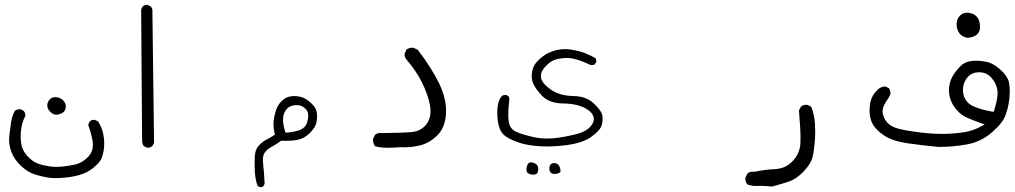

<svg xmlns="http://www.w3.org/2000/svg" viewBox="-20 -443 4148 785"><path d="M239.7 -30.8 237.8 -33.2Q227.5 -43.5 211.9 -45.4Q208.5 -45.9 205.8 -45.9Q203.1 -45.9 199.7 -45.4Q191.4 -44.4 184.1 -37.1Q173.3 -26.4 173.3 -12.2Q173.3 2 185.1 13.7Q195.8 24.4 207.5 25.9Q225.1 25.9 236.3 17.6L240.2 14.6Q249 5.9 249 -7.3Q249 -20.5 239.7 -30.8ZM17.1 127.4Q17.1 150.9 25.4 174.8Q36.6 207.5 64.9 234.4Q93.3 261.2 123.5 270.5Q153.8 279.8 187.5 284.7Q196.3 285.2 205.1 285.2Q245.1 285.2 282.7 277.8Q327.6 269.5 357.9 246.1Q387.7 222.2 394.8 205.3Q401.9 188.5 405.3 161.6Q406.2 152.3 406.2 142.6Q406.2 125 402.3 105.5Q396.5 77.6 380.9 53.2L367.7 47.4Q366.2 46.9 363.3 46.9Q355 46.9 347.7 52.7Q342.3 59.6 340.8 68.4Q352.1 98.6 358.4 132.8Q359.9 141.6 359.9 149.4Q359.9 177.2 340.8 197.8Q317.9 222.2 288.1 229.5Q260.3 235.8 232.4 238.3Q221.2 239.3 207.8 239.3Q194.3 239.3 180.2 236.8Q154.3 232.9 134.3 225.6Q111.3 216.8 90.3 193.1Q69.3 169.4 65.9 139.2Q64.5 127 64.5 119.6Q64.5 98.1 66.9 82.5Q70.8 54.7 83.5 31.7Q84 30.3 84 29.3Q84 18.6 76.7 10.3L64 3.4Q63.5 3.4 63 3.4Q49.8 3.4 40.5 10.3Q29.3 30.8 25.6 54.9Q22 79.1 18.1 111.8Q17.1 119.6 17.1 127.4Z M584 161.1Q594.7 161.1 603 153.8L609.9 141.6L603 -404.3L597.2 -416.5L584.5 -422.4Q582.5 -422.9 581.1 -422.9Q579.6 -422.9 577.6 -422.6Q575.7 -422.4 572.8 -421.9Q567.9 -420.4 563.5 -417Q558.1 -409.7 557.1 -399.9L561 131.8Q561 144.5 567.9 154.3L581.5 160.6Q582.5 161.1 584 161.1Z M1137.2 46.4Q1137.2 33.7 1140.1 25.4Q1145 9.8 1153.8 1Q1167 -12.2 1189.9 -13.2Q1191.4 -13.2 1194.3 -13.2Q1197.3 -13.2 1202.1 -12.7Q1216.8 -10.3 1228.5 1.2Q1240.2 12.7 1240.2 27.8Q1240.2 43.9 1234.4 61Q1228.5 78.6 1207.5 87.9Q1188 95.7 1154.3 99.1L1147.5 99.6L1145.5 93.3Q1137.2 66.9 1137.2 46.4ZM1042.5 321.8Q1043.9 322.3 1046.4 322.3Q1052.2 322.3 1056.6 318.4L1062 308.6Q1059.1 252.9 1055.7 225.6Q1054.7 217.8 1054.7 210.9Q1054.7 190.4 1064 178.7Q1070.3 170.4 1078.4 164.8Q1086.4 159.2 1093.8 155.3Q1110.8 146.5 1129.4 132.3Q1141.6 132.8 1150.9 132.8Q1177.2 132.8 1198.2 128.4Q1224.6 123 1247.6 100.1Q1270.5 77.1 1273.9 56.6Q1276.4 44.4 1276.4 34.2Q1276.4 23.9 1274.9 15.1Q1272.5 -2.9 1250 -23.4Q1227.5 -43.9 1205.1 -47.9Q1193.4 -50.3 1182.9 -50.3Q1172.4 -50.3 1163.1 -47.9Q1145 -43.9 1129.9 -28.1Q1114.7 -12.2 1107.9 9Q1101.1 30.3 1098.6 53.2Q1098.1 59.1 1098.1 64.9Q1098.1 82.5 1102.5 101.6L1104 107.4Q1084.5 120.6 1068.4 128.4Q1053.7 135.7 1038.3 152.1Q1022.9 168.5 1021.5 198.2Q1021 211.9 1021 228Q1021 244.1 1022 260.3Q1023.9 291.5 1033.2 317.4Z M1631.8 159.2Q1665 159.2 1695.8 151.9Q1732.4 143.6 1765.6 112.8Q1798.8 82 1803.2 24.9Q1803.7 17.1 1803.7 7.3Q1803.7 -2.4 1801.8 -18.6Q1799.8 -34.7 1793.5 -55.9Q1787.1 -77.1 1776.9 -99.1Q1745.1 -165 1688 -239.3L1670.9 -247.6Q1668.9 -248 1667 -248Q1652.8 -248 1642.1 -240.7L1634.3 -224.1Q1634.3 -223.1 1634.3 -221.7Q1634.3 -220.2 1634.3 -218.3Q1634.3 -216.3 1634.8 -213.6Q1635.3 -210.9 1636.2 -208.7Q1637.2 -206.5 1638.7 -204.1Q1641.1 -199.7 1645.5 -195.3L1646 -194.8Q1681.6 -152.8 1705.1 -106.2Q1728.5 -59.6 1737.8 -14.2Q1740.2 -0.5 1740.2 12.2Q1740.2 48.8 1716.3 73.2Q1694.8 94.2 1662.1 97.2Q1626.5 100.1 1542 101.1H1541.5Q1538.6 100.6 1534.4 100.6Q1530.3 100.6 1524.7 102.1Q1519 103.5 1513.7 107.9L1505.4 124.5Q1504.9 126.5 1504.9 129.2Q1504.9 131.8 1505.9 136.2Q1506.8 145.5 1512.2 153.8Q1528.3 161.1 1566.9 161.1Q1588.4 161.1 1616.2 158.7Q1624 159.2 1631.8 159.2Z M2013.2 16.6Q2013.2 72.3 2031.7 99.1Q2049.3 124.5 2116.2 144.5Q2161.6 155.8 2217.3 155.8Q2242.2 155.8 2269.5 153.3Q2356.4 146 2396.5 117.2Q2436 88.9 2440.9 66.4Q2443.8 54.2 2443.8 43.9Q2443.8 33.7 2441.9 25.9Q2437 7.3 2406.2 -21.5Q2376.5 -49.3 2325.7 -50.3Q2269 -51.3 2233.4 -75.7Q2197.8 -100.6 2192.4 -123Q2191.4 -127.9 2191.4 -132.8Q2191.4 -153.3 2213.4 -174.8Q2230 -191.4 2245.8 -197.5Q2261.7 -203.6 2287.1 -205.6Q2291.5 -206.1 2296.4 -206.1Q2334.5 -206.1 2395 -177.2Q2397 -176.8 2398.9 -176.8Q2406.2 -176.8 2411.6 -179.7L2418 -189.9Q2418 -191.9 2418 -193.4Q2418 -194.8 2417.5 -196.8Q2417 -201.7 2414.1 -205.6Q2394 -217.3 2370.8 -226.1Q2347.7 -234.9 2314.9 -240.2Q2303.2 -242.2 2291 -242.2Q2271.5 -242.2 2253.4 -237.8Q2219.7 -228.5 2199.2 -212.4Q2177.7 -195.3 2168 -181.4Q2158.2 -167.5 2154.8 -146Q2153.8 -139.6 2153.8 -133.3Q2153.8 -118.2 2158.4 -105.5Q2163.1 -92.8 2172.6 -79.6Q2182.1 -66.4 2196.8 -50.8Q2225.1 -21 2282.2 -20Q2345.2 -19 2380.4 3.9Q2407.7 21.5 2407.7 43.5Q2407.7 53.2 2402.8 62Q2386.2 93.3 2333.5 106Q2283.7 118.7 2240.7 122.6Q2228.5 123.5 2216.3 123.5Q2184.6 123.5 2153.8 115.7Q2111.3 105.5 2090.3 95.7Q2065.9 85 2060.1 55.7Q2058.1 44.9 2058.1 24.2Q2058.1 3.4 2062 -32.2Q2062.5 -35.2 2062.5 -37.1Q2062.5 -43.9 2059.6 -49.3L2049.3 -54.7Q2047.4 -54.7 2045.9 -54.7Q2038.6 -54.7 2032.7 -51.3Q2013.2 -30.8 2013.2 16.6ZM2246.1 268.1Q2261.7 268.1 2269.5 261.7Q2271 260.3 2271.2 258.1Q2271.5 255.9 2271.5 255.1Q2271.5 254.4 2271.5 252.9Q2271 250 2270 244.6Q2265.6 229 2253.9 225.1Q2249 223.6 2244.1 223.6Q2237.3 223.6 2231.7 229.2Q2226.1 234.9 2226.1 245.1Q2226.1 257.3 2231.9 262.7Q2237.8 268.1 2246.1 268.1ZM2136.7 263.2Q2144.5 271 2160.6 271Q2173.8 271 2177.2 263.4Q2180.7 255.9 2180.7 249.8Q2180.7 243.7 2179.2 238.8Q2176.8 228 2162.1 223.1Q2154.8 220.7 2149.9 220.7Q2144.5 220.7 2141.1 224.1Q2134.8 230.5 2132.8 244.1Q2132.3 247.6 2132.3 250Q2132.3 258.8 2136.7 263.2Z M3071.3 317.4 3091.8 316.9Q3111.8 316.9 3136.2 319.8Q3165.5 312 3201.2 300.8Q3235.8 289.6 3265.6 258.1Q3295.4 226.6 3301.8 200.4Q3308.1 174.3 3311 139.6Q3313 118.2 3313 99.1Q3313 80.1 3312 64Q3310.1 25.9 3296.4 -6.8L3280.8 -14.2Q3278.8 -14.6 3277.3 -14.6Q3263.7 -14.6 3254.9 -7.3L3246.6 8.3Q3252.9 82.5 3252.9 122.1Q3252.9 142.6 3251.5 154.3Q3246.1 190.4 3218 218.5Q3189.9 246.6 3147.5 248.5Q3107.4 250.5 3064.9 259.3Q3061 258.8 3056.9 258.8Q3052.7 258.8 3047.1 260.3Q3041.5 261.7 3036.1 266.1L3027.8 282.7Q3027.3 284.7 3027.3 286.1Q3027.3 300.3 3034.7 310.5Q3052.2 317.4 3071.3 317.4Z M3986.8 -333Q3986.8 -378.4 3950.2 -388.7Q3941.4 -391.1 3935.3 -391.1Q3929.2 -391.1 3924.3 -390.1Q3913.6 -387.7 3904.3 -378.4Q3891.1 -364.7 3891.1 -344.2Q3891.1 -324.2 3901.4 -308.6Q3912.1 -293 3933.6 -288.6Q3955.6 -288.6 3971.7 -299.8Q3986.8 -310.1 3986.8 -333ZM3917 -75.2Q3917 -95.7 3927.2 -114.7Q3945.3 -147.5 3983.4 -147.5Q4014.6 -147.5 4034.2 -124.3Q4053.7 -101.1 4058.1 -73.7Q4058.6 -68.4 4058.6 -62Q4058.6 -35.6 4044.9 7.3L4043 14.2L4035.6 13.2Q3988.8 4.9 3960 -8.3Q3928.7 -22.5 3919.9 -53.7Q3917 -64.5 3917 -75.2ZM3600.1 -89.4Q3581.1 -89.4 3567.4 -75.2L3564.5 -72.3Q3540 -47.9 3536.1 -10.3Q3535.2 -1 3535.2 8.3Q3535.2 36.6 3544.9 58.1Q3558.1 86.4 3593.3 109.9Q3627.9 133.8 3690.9 142.8Q3753.9 151.9 3817.9 157.7Q3878.4 157.7 3935.5 147Q3991.2 136.7 4035.6 98.1Q4080.1 59.6 4091.3 27.3Q4108.4 -18.6 4108.4 -70.3Q4108.4 -85.9 4106.4 -99.1Q4103.5 -127 4072.3 -156.2Q4041 -185.5 4009.8 -190.9Q3989.3 -194.8 3974.6 -194.8Q3960 -194.8 3950.2 -193.4Q3924.8 -190.4 3906.7 -172.4Q3887.7 -153.3 3875 -131.8Q3859.9 -106 3859.9 -73.2Q3859.9 -28.3 3894 9.3Q3912.1 29.3 3936 39.1Q3960.9 49.8 3988.3 59.6L4005.9 65.9L3989.3 74.7Q3960.9 89.8 3929.7 96.2Q3899.4 102.1 3853.5 104Q3843.3 104.5 3830.6 104.5Q3780.3 104.5 3710.4 94.2Q3676.8 89.4 3656.2 84Q3623.5 75.7 3608.2 58.8Q3592.8 42 3588.9 19Q3588.4 16.1 3588.4 12.7Q3588.4 -9.8 3612.8 -42.5L3620.6 -57.6Q3620.6 -58.6 3620.6 -59.1Q3620.6 -71.8 3614.3 -82.5L3600.6 -89.4Q3600.1 -89.4 3600.1 -89.4Z"/></svg>

Font: NaikaiFont
Style: Light
Weight: 300
Version: Version 1.89